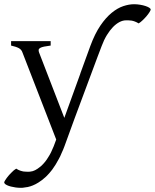

<svg xmlns="http://www.w3.org/2000/svg" viewBox="-43 -650 737 914"><path d="M264.2 45.4Q260.7 54.2 257.6 62.3Q254.4 70.3 250.5 78.1Q247.1 86.4 243.7 93.8Q240.2 101.1 236.3 107.9Q229 122.1 221.4 134Q213.9 146 206.1 156.7Q204.6 158.7 203.1 160.4Q201.7 162.1 200.7 163.6Q196.8 168.9 192.6 173.3Q188.5 177.7 184.6 182.1Q181.6 185.1 179 188Q176.3 190.9 173.3 193.4Q165 201.2 156.7 207.3Q148.4 213.4 140.1 218.8Q133.3 223.1 126.5 226.6Q119.6 230 112.8 232.9Q109.9 233.9 107.2 234.9Q104.5 235.8 102.1 236.8Q99.1 237.8 96.4 238.3Q93.8 238.8 91.3 239.7Q89.8 240.2 88.6 240.5Q87.4 240.7 85.9 240.7Q75.7 242.7 65.9 243.7Q63.5 244.1 61 244.1Q58.6 244.1 56.2 244.1Q43.5 244.1 31.2 242.4Q19 240.7 8.8 238Q-1.5 235.4 -9.3 231.7Q-17.1 228 -20.5 224.1Q-20.5 223.6 -20.8 223.4Q-21 223.1 -21 223.1Q-22.5 221.7 -22.5 220.2L-22.9 219.7V218.8Q-22.9 217.8 -22.7 217.3Q-22.5 216.8 -22.5 215.8Q-20 210 -12.7 199.7Q-11.7 198.7 -11.5 198Q-11.2 197.3 -10.3 196.3Q-5.4 189.9 0.2 183.3Q5.9 176.8 12.7 170.4Q22.5 159.7 34.2 152.8Q38.6 155.8 43.5 158.2Q45.4 159.2 46.9 159.7Q48.3 160.2 50.3 161.1Q51.3 161.6 52.2 161.9Q53.2 162.1 54.2 162.6Q56.6 163.6 58.3 163.8Q60.1 164.1 62.5 165L69.8 166.5Q71.8 166.5 73.5 166.7Q75.2 167 77.1 167Q82.5 167.5 86.4 167.5Q90.8 167.5 94.7 167.5Q98.6 167.5 100.6 167Q102.5 167 103.5 166.5Q109.4 165.5 113.3 164.6Q114.7 163.6 116.2 163.3Q117.7 163.1 119.6 162.1Q123.5 160.2 126 159.2Q129.4 157.7 132.3 155.3Q133.3 154.8 134 154.5Q134.8 154.3 135.7 153.3Q141.1 149.9 145 146.5Q147 145 148.4 143.8Q149.9 142.6 151.9 141.1Q161.6 132.3 170.7 121.3Q179.7 110.4 188 96.2Q194.8 85.9 200.2 74.5Q205.6 63 210.9 50.3Q211.9 48.8 212.2 47.4Q212.4 45.9 213.4 44.4L224.6 14.2L64 -399.9Q59.6 -413.6 46.9 -420.7Q34.2 -427.7 9.8 -433.1V-454.1H198.2V-433.1Q179.2 -430.7 167.2 -428.2Q155.3 -425.8 148.7 -422.1Q142.1 -418.5 141.1 -413.1Q140.1 -407.7 143.1 -399.9L263.2 -88.9L339.4 -299.3V-300.3L387.2 -431.6Q408.7 -489.7 434.8 -528.1Q460.9 -566.4 488.8 -589.1Q516.6 -611.8 543.9 -620.8Q571.3 -629.9 595.2 -629.9Q609.9 -629.9 624.3 -627.4Q638.7 -625 649.7 -621.3Q660.6 -617.7 667.5 -613.3Q674.3 -608.9 674.3 -604.5Q674.3 -601.1 668.9 -592.5Q663.6 -584 655.3 -574Q647 -564 636.7 -554.2Q626.5 -544.4 617.2 -538.6Q607.4 -544.4 598.9 -547.6Q590.3 -550.8 582.8 -552Q575.2 -553.2 568.4 -553.2Q562 -553.2 556.6 -553.2Q541.5 -553.2 525.6 -544.9Q509.8 -536.6 494.6 -521Q479.5 -505.4 465.6 -482.7Q451.7 -460 440.9 -430.7L419.9 -375.5L312 -85.9Z"/></svg>

Font: Gentium
Style: Regular
Weight: 400
Designer: J. Victor Gaultney
Version: Version 1.03; 2011; OFL 1.1 release